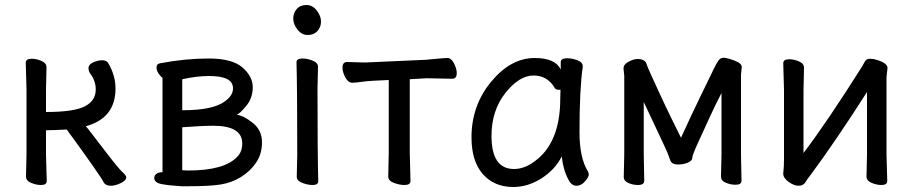

<svg xmlns="http://www.w3.org/2000/svg" viewBox="-20 -724 3653 768"><path d="M423 19Q403 19 395 6Q387 -14 247 -206Q193 -203 164 -203V-106L167 0Q167 16 144 16Q125 16 104.5 7.5Q84 -1 84 -18L86 -106V-366L83 -473Q83 -489 107 -489Q125 -489 145.5 -480.5Q166 -472 166 -455L164 -366V-276Q275 -276 319 -298.5Q363 -321 363 -366Q363 -401 340 -431Q334 -440 334 -452Q334 -466 353 -474.5Q372 -483 388 -483Q406 -483 412 -473Q442 -423 442 -370Q442 -251 323 -219L322 -220Q323 -220 335 -205Q347 -190 400 -120.5Q453 -51 469 -36.5Q485 -22 485 -15Q485 -2 463 8.5Q441 19 423 19Z M733 -42Q879 -42 930 -98Q949 -118 949 -150Q949 -221 833 -221Q790 -221 709 -215V-43ZM709 -283Q833 -283 880 -319Q912 -342 912 -370Q912 -396 888 -408Q864 -420 816 -420Q768 -420 709 -407ZM734 21H706Q657 18 627 12.5Q597 7 597 -12Q597 -22 605.5 -28.5Q614 -35 627 -35H630V-413Q623 -417 614.5 -429.5Q606 -442 606 -454Q606 -469 621 -471Q721 -490 815 -490Q909 -490 950 -454Q991 -418 991 -375Q991 -332 965 -300.5Q939 -269 927 -265Q954 -262 991 -232.5Q1028 -203 1028 -155Q1028 -108 1004.5 -73.5Q981 -39 944 -16Q907 7 862.5 14Q818 21 734 21Z M1230 16Q1211 16 1189 7.5Q1167 -1 1167 -17L1169 -105Q1169 -368 1166 -475Q1166 -490 1190 -490Q1209 -490 1230.5 -481.5Q1252 -473 1252 -457L1250 -368Q1250 -105 1253 1Q1253 16 1230 16ZM1153 -650Q1153 -672 1167 -688Q1181 -704 1206 -704Q1230 -704 1247 -682Q1264 -660 1264 -638Q1264 -615 1249.5 -599.5Q1235 -584 1211 -584Q1187 -584 1170 -605.5Q1153 -627 1153 -650Z M1598 16Q1578 16 1555.5 7.5Q1533 -1 1533 -18L1535 -115V-404L1473 -401Q1450 -400 1425.5 -396.5Q1401 -393 1389 -393Q1373 -393 1361.5 -414Q1350 -435 1350 -454Q1350 -476 1369 -476L1441 -474L1685 -485Q1709 -487 1733.5 -489.5Q1758 -492 1770 -492Q1785 -492 1796 -470.5Q1807 -449 1807 -432Q1807 -409 1789 -409L1686 -411L1619 -407V-115L1622 0Q1622 16 1598 16Z M2036 -48Q2078 -48 2119 -79Q2221 -153 2221 -330L2222 -365H2213Q2204 -365 2199 -372Q2170 -422 2114 -422Q2057 -422 2001.5 -352Q1946 -282 1946 -180Q1946 -48 2036 -48ZM2033 24Q1957 24 1911.5 -27.5Q1866 -79 1866 -175Q1866 -302 1944.5 -397Q2023 -492 2119 -492Q2201 -492 2223 -446V-475Q2223 -491 2248 -491Q2268 -491 2289.5 -483Q2311 -475 2311 -459V-457Q2298 -368 2298 -195Q2298 -92 2332 -38Q2335 -32 2335 -25Q2335 -16 2320 1.5Q2305 19 2286 19Q2266 19 2254 -5Q2233 -43 2227 -98Q2199 -44 2145 -10Q2091 24 2033 24Z M2532 16Q2512 16 2493.5 8Q2475 0 2475 -16L2477 -106V-422L2474 -450L2475 -457Q2478 -469 2497 -478.5Q2516 -488 2530 -488Q2545 -488 2554 -483Q2563 -478 2565.5 -469.5Q2568 -461 2580.5 -433Q2593 -405 2617.5 -352Q2642 -299 2666 -250Q2690 -201 2704 -173Q2745 -263 2782.5 -340Q2820 -417 2832.5 -443Q2845 -469 2853 -481Q2861 -493 2875 -493Q2887 -493 2917 -482Q2947 -471 2947 -456L2944 -425V-106L2946 -1Q2946 15 2922 15Q2903 15 2883.5 7Q2864 -1 2864 -18L2866 -106V-352Q2843 -308 2819.5 -256.5Q2796 -205 2772.5 -154Q2749 -103 2749 -92Q2749 -81 2731.5 -73.5Q2714 -66 2692 -66Q2667 -66 2661 -83L2654 -102Q2651 -113 2615 -188.5Q2579 -264 2555 -316V-106L2557 -1Q2557 16 2532 16Z M3174 19Q3156 19 3134.5 3.5Q3113 -12 3113 -29V-31Q3116 -58 3116 -86V-364L3113 -471Q3113 -487 3137 -487Q3155 -487 3175.5 -478.5Q3196 -470 3196 -453L3194 -364V-112Q3287 -234 3429 -459Q3434 -467 3439.5 -478Q3445 -489 3461 -489Q3473 -489 3489 -484Q3530 -471 3530 -452L3526 -415V-106L3529 0Q3529 16 3506 16Q3487 16 3466.5 7.5Q3446 -1 3446 -18L3448 -106V-356Q3325 -163 3220 -21Q3210 -9 3201.5 5Q3193 19 3174 19Z"/></svg>

Font: LXGW WenKai Lite
Style: Bold
Weight: 700
Designer: LXGW / Fontworks Inc.
Foundry: LXGW / Fontworks Inc.
Version: Version 1.330;April 28, 2024